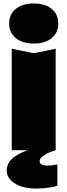

<svg xmlns="http://www.w3.org/2000/svg" viewBox="-20 -869 390 1111"><path d="M220 -22 279 -12V0H302Q257 14 233 30.5Q209 47 209 63Q209 89 255 89Q272 89 285.5 87Q299 85 312 82V206Q299 211 264 216.5Q229 222 191 222Q114 222 66.5 193Q19 164 19 117Q19 67 70 33.5Q121 0 220 -22ZM48 -587 175 -561 302 -587V0H48ZM175 -617Q111 -617 72 -648Q33 -679 33 -733Q33 -787 72 -818Q111 -849 175 -849Q240 -849 278.5 -818Q317 -787 317 -733Q317 -679 278.5 -648Q240 -617 175 -617Z"/></svg>

Font: Unbounded Black
Style: Regular
Weight: 900
Designer: Luke Prowse, Jean-Baptiste Morizot, Fátima Lázaro, Florian Runge
Foundry: NaN
Version: Version 1.701;gftools[0.9.28.dev5+ged2979d]